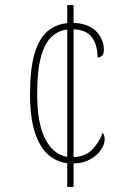

<svg xmlns="http://www.w3.org/2000/svg" viewBox="-20 -734 504 754"><path d="M244 -93Q202 -98 169 -127Q136 -156 117 -214Q98 -272 98 -365Q98 -465 116 -524.5Q134 -584 167 -611.5Q200 -639 244 -643V-714H269V-644Q327 -642 357.5 -611Q388 -580 388 -538Q388 -522 380.5 -515Q373 -508 363 -508Q363 -558 341 -587.5Q319 -617 269 -619V-117Q317 -119 344 -148.5Q371 -178 383 -213Q391 -204 391 -186Q391 -168 377 -146.5Q363 -125 335.5 -109Q308 -93 269 -92V0H244ZM244 -618Q208 -614 181.5 -588.5Q155 -563 140.5 -509.5Q126 -456 126 -366Q126 -248 158 -187.5Q190 -127 244 -118Z"/></svg>

Font: Noto Serif Ethiopic Condensed Thin
Style: Regular
Weight: 100
Width: 3
Designer: Monotype Design Team
Foundry: Monotype Imaging Inc.
Version: Version 2.102; ttfautohint (v1.8.4.7-5d5b)